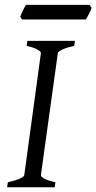

<svg xmlns="http://www.w3.org/2000/svg" viewBox="-20 -787 405 807"><path d="M292 -594.2Q261.2 -587.4 242.7 -579.1Q224.1 -570.8 223.1 -564L151.9 -50.8Q150.9 -44.9 166 -36.4Q181.2 -27.8 212.9 -21L210 0H9.8L13.2 -21Q43.9 -27.8 62.3 -35.9Q80.6 -43.9 82 -50.8L151.9 -564Q152.8 -569.8 137.7 -578.6Q122.6 -587.4 91.8 -594.2L95.2 -615.2H294.9ZM365.2 -754.4Q363.8 -749 360.6 -742.2Q357.4 -735.4 353.8 -728.5Q350.1 -721.7 346.7 -715.3Q343.3 -709 340.8 -705.1H72.8L64.9 -716.8Q66.9 -721.7 69.8 -728.3Q72.8 -734.9 75.9 -741.7Q79.1 -748.5 82.5 -755.1Q85.9 -761.7 88.9 -766.6H356L365.2 -754.4Z"/></svg>

Font: GentiumAlt
Style: Italic
Weight: 400
Italic angle: -7°
Designer: J. Victor Gaultney
Version: Version 1.02; 2005; OFL release